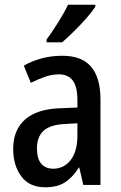

<svg xmlns="http://www.w3.org/2000/svg" viewBox="-20 -786 513 816"><path d="M245 -549Q328 -549 367.5 -502Q407 -455 407 -363V0H334L317 -74H315Q289 -32 256 -11Q223 10 172 10Q105 10 70.5 -36.5Q36 -83 36 -153Q36 -234 87 -278.5Q138 -323 237 -326L309 -329V-360Q309 -417 289.5 -443.5Q270 -470 230 -470Q202 -470 172.5 -460Q143 -450 111 -434L81 -507Q116 -527 157.5 -538Q199 -549 245 -549ZM256 -259Q193 -256 165 -230Q137 -204 137 -156Q137 -111 155.5 -90Q174 -69 206 -69Q252 -69 280.5 -106Q309 -143 309 -210V-262ZM385 -757Q372 -737 347 -708.5Q322 -680 294 -652.5Q266 -625 244 -606H178V-618Q204 -654 228.5 -693Q253 -732 269 -766H385Z"/></svg>

Font: Noto Sans Lao UI Cond Med
Style: Regular
Weight: 500
Width: 3
Designer: Monotype Design Team
Foundry: Monotype Imaging Inc.
Version: Version 2.000; ttfautohint (v1.8.4.7-5d5b)